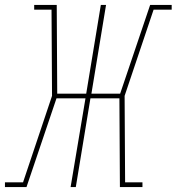

<svg xmlns="http://www.w3.org/2000/svg" viewBox="-52 -755 713 775"><path d="M-32 0V-19H41L158 -368L156 -716H86V-735H177L179 -377H296L355 -735H376L317 -377H433L554 -735H641V-716H568L451 -368L453 -19H523V0H432L430 -358H313L254 0H233L293 -358H176L55 0Z"/></svg>

Font: Iosevka Slab ThExObl
Style: Regular
Weight: 100
Width: 7
Italic angle: -9°
Monospace: yes
Designer: Belleve Invis
Foundry: Belleve Invis
Version: Version 11.1.1; ttfautohint (v1.8.3)